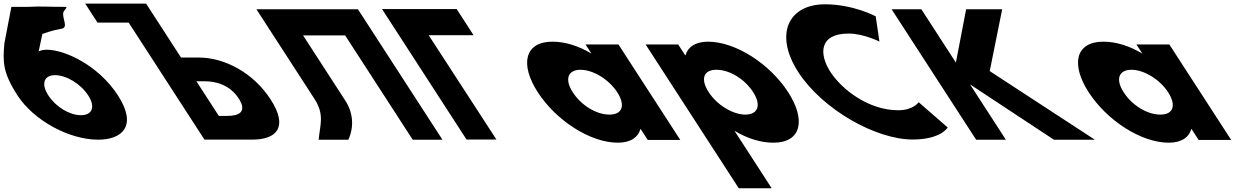

<svg xmlns="http://www.w3.org/2000/svg" viewBox="-196 -752 6711 1032"><path d="M144 -683.7C146.2 -697.3 172.9 -715.3 155 -715.2C78.2 -714.3 23.1 -719.4 -44.7 -715.2H-134.8L-172.5 -518.8C-181.2 -419.4 -181.7 -362.4 -101.9 -239.2C-14.9 -104.9 174.7 -1.2 331.9 -1.2C458.6 -1.2 545.2 -73.4 437.9 -239.2C332.1 -402.4 151.2 -484.8 55.2 -484.8C22.9 -484.8 11.6 -474.6 11.6 -474.6L31.7 -569.6C48.7 -574.7 77.8 -587.4 135.8 -597.9C172.2 -604.4 138.5 -651.4 144 -683.7ZM63.9 -239.2C23.1 -302.1 41 -348 99.6 -348C160 -348 237.3 -302.1 278.1 -239.2C317.7 -178 301 -132.9 238.9 -132.9C176.9 -132.9 103.5 -178 63.9 -239.2Z M903 -1.5 495.6 -630.5H328.1L262.1 -732.5H589.3L608.6 -702.8L655.4 -630.5L777 -442.7H873.1C1009.9 -442.7 1165.1 -361.9 1258.7 -217.4C1352.8 -72 1295.7 -1.5 1158.8 -1.5ZM859.6 -315.2 980.2 -129H1025.2C1088.1 -129 1133.9 -150.2 1087.1 -222.5C1040.8 -293.9 967.6 -315.2 904.7 -315.2Z M1657 -215.9 1432.9 -561.9H1659L2022.4 -0.9H2182.2L1728 -702.1H1568.2H1342.1H1182.3L1497.2 -215.9C1547.5 -134.3 1525.1 -85 1516.7 -0.9H1676.5C1707.8 -70.6 1703.3 -147.1 1657 -215.9Z M2108.1 -562.9 2472.3 -1.9H2311.7L1857.5 -703.1H2258.7L2349.5 -562.9Z M2694.7 -256C2791.8 -106 2975.2 15 3125.2 15C3195.2 15 3235.1 -16 3245.9 -58H3247.9L3285.5 0H3460.5L3128.2 -513H2951.2L2983 -464C2914.4 -505 2842.5 -528 2773.5 -528C2623.5 -528 2597.5 -406 2694.7 -256ZM2882.7 -256C2836.7 -327 2857.3 -377 2924.3 -377C2990.3 -377 3075.7 -327 3121.7 -256C3167 -186 3149.4 -136 3080.4 -136C3008.4 -136 2928 -186 2882.7 -256Z M4040 -257C3942.9 -407 3759.5 -528 3609.5 -528C3539.5 -528 3499.6 -497 3488.8 -455H3486.8L3449.2 -513H3274.2L3774.9 260H3951.9L3751.8 -49C3820.3 -8 3892.2 15 3961.2 15C4111.2 15 4137.2 -107 4040 -257ZM3852 -257C3898 -186 3877.4 -136 3810.4 -136C3744.4 -136 3659 -186 3613 -257C3567.7 -327 3585.3 -377 3654.3 -377C3726.3 -377 3806.7 -327 3852 -257Z M4632.2 -159.4C4471.6 -159.4 4328.3 -271.6 4267.2 -365.9C4206.7 -459.4 4204.5 -571.6 4365.2 -571.6C4446.8 -571.6 4531 -528.3 4531 -528.3L4510.9 -664.3C4510.9 -664.3 4390.8 -728.9 4238.7 -728.9C4039.8 -728.9 3964.5 -565.7 4094.9 -364.2C4224.9 -163.6 4511.4 -2.1 4709.4 -2.1C4861.6 -2.1 4897.9 -66.7 4897.9 -66.7L4741.8 -202.7C4741.8 -202.7 4713.8 -159.4 4632.2 -159.4Z M5689.1 -0.9 5123.8 -369.8 5190.7 -702.1H4996.9L4941.9 -415.7L4756.3 -702.1H4596.5L5050.8 -0.9H5210.6L5017.9 -298.4L5469 -0.9Z M5655.7 -256C5752.8 -106 5936.2 15 6086.2 15C6156.2 15 6196.1 -16 6206.9 -58H6208.9L6246.5 0H6421.5L6089.2 -513H5912.2L5944 -464C5875.4 -505 5803.5 -528 5734.5 -528C5584.5 -528 5558.5 -406 5655.7 -256ZM5843.7 -256C5797.7 -327 5818.3 -377 5885.3 -377C5951.3 -377 6036.7 -327 6082.7 -256C6128 -186 6110.4 -136 6041.4 -136C5969.4 -136 5889 -186 5843.7 -256Z"/></svg>

Font: Hussar
Style: BdOpOblSeven
Weight: 700
Foundry: Cannot Into Space Fonts
Version: Version 2.00